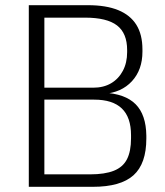

<svg xmlns="http://www.w3.org/2000/svg" viewBox="-20 -720 635 740"><path d="M91 -700H319Q389 -700 435.5 -681Q482 -662 505.5 -624.5Q529 -587 529 -529V-521Q529 -451 488.5 -407Q448 -363 379 -358L378 -363Q462 -359 502.5 -318.5Q543 -278 544 -197V-186Q544 -89 494.5 -44.5Q445 0 338 0H91ZM327 -48Q384 -48 419 -62Q454 -76 469.5 -106.5Q485 -137 485 -187V-199Q485 -268 449.5 -302Q414 -336 343 -336H151V-48ZM339 -382Q379 -382 408 -399Q437 -416 453.5 -447Q470 -478 470 -519V-527Q470 -592 431 -622Q392 -652 308 -652H151V-382Z"/></svg>

Font: Pathway Extreme 28pt ExtraLight
Style: Regular
Weight: 250
Designer: Eduardo Rodriguez Tunni
Foundry: Eduardo Rodriguez Tunni
Version: Version 1.001;gftools[0.9.26]